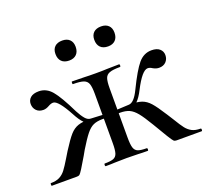

<svg xmlns="http://www.w3.org/2000/svg" viewBox="-103 -688 883 813"><g transform="rotate(-20 338.0 -281.5)"><path d="M243 -12Q270 -12 282.5 -17Q295 -22 299.5 -36.5Q304 -51 304 -81V-304Q304 -334 299 -348.5Q294 -363 279 -368.5Q264 -374 231 -374Q229 -374 229 -380Q229 -386 231 -386L287 -385Q304 -384 338 -384Q371 -384 388 -385L443 -386Q446 -386 446 -380Q446 -374 443 -374Q411 -374 396 -368.5Q381 -363 376 -349Q371 -335 371 -304V-81Q371 -51 375.5 -36.5Q380 -22 392.5 -17Q405 -12 432 -12Q435 -12 435 -6Q435 0 432 0Q405 0 390 -1L338 -2L284 -1Q269 0 243 0Q240 0 240 -6Q240 -12 243 -12ZM0 -12Q24 -12 39.5 -20Q55 -28 66.5 -43Q78 -58 96 -88L113 -116Q141 -160 157.5 -178.5Q174 -197 194.5 -204Q215 -211 253 -211L294 -209Q326 -207 341 -207L340 -189Q316 -192 299 -192Q273 -192 256.5 -184.5Q240 -177 224 -157Q208 -137 183 -96L170 -73Q152 -42 140.5 -24Q129 -6 125 -3Q121 0 113 0H0Q-2 0 -2 -6Q-2 -12 0 -12ZM187 -255Q147 -329 125 -329Q115 -329 103 -322Q89 -314 77 -314Q57 -314 45.5 -326Q34 -338 34 -356Q34 -373 46.5 -384Q59 -395 84 -395Q118 -395 142.5 -366Q167 -337 204 -261Q216 -238 227.5 -224.5Q239 -211 253 -211V-193Q235 -193 219 -208.5Q203 -224 187 -255ZM492 -96Q467 -138 451 -157.5Q435 -177 418.5 -184.5Q402 -192 377 -192Q359 -192 335 -189L334 -207Q351 -207 381 -209L423 -211Q461 -211 481 -204Q501 -197 517.5 -178.5Q534 -160 562 -116L581 -86Q599 -56 610 -42Q621 -28 636 -20Q651 -12 675 -12Q678 -12 678 -6Q678 0 675 0H562Q554 0 549.5 -4Q545 -8 530.5 -31.5Q516 -55 492 -96ZM471 -261Q508 -337 532.5 -366Q557 -395 592 -395Q616 -395 628.5 -384Q641 -373 641 -356Q641 -338 629.5 -326Q618 -314 598 -314Q585 -314 571 -322Q561 -329 551 -329Q526 -329 488 -255Q457 -193 423 -193V-211Q447 -211 471 -261ZM205 -519Q205 -540 217 -551.5Q229 -563 251 -563Q272 -563 284 -551.5Q296 -540 296 -519Q296 -497 284 -485Q272 -473 251 -473Q229 -473 217 -485Q205 -497 205 -519ZM380 -519Q380 -540 392 -551.5Q404 -563 426 -563Q447 -563 459 -551.5Q471 -540 471 -519Q471 -497 459 -485Q447 -473 426 -473Q404 -473 392 -485Q380 -497 380 -519Z"/></g></svg>

Font: Cormorant Infant Medium
Style: Regular
Weight: 500
Designer: Christian Thalmann (Catharsis Fonts)
Foundry: Catharsis Fonts
Version: Version 4.000